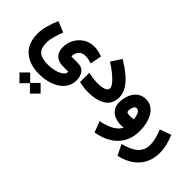

<svg xmlns="http://www.w3.org/2000/svg" viewBox="-99 -1110 2152 2152"><g transform="rotate(45 976.5 -34.0)"><path d="M183.6 385.3 268.6 300.8 351.6 383.3 434.1 300.8 519 385.7 434.1 470.7 351.6 387.7 268.6 470.7ZM214.4 -277.3Q193.4 -225.6 177 -167.5Q160.6 -109.4 160.6 -64.5Q160.6 22.9 203.4 60.8Q246.1 98.6 348.6 99.1Q403.8 99.1 452.9 85.7Q502 72.3 533.2 50.3Q564.5 28.3 564.5 2Q564.5 -4.9 562.3 -6.3Q560.1 -7.8 545.9 -7.8H475.6Q406.2 -7.8 366.2 -47.6Q326.2 -87.4 326.2 -157.7Q326.2 -223.6 356.7 -282Q387.2 -340.3 443.4 -377Q499.5 -413.6 577.1 -413.6Q604 -413.6 639.4 -406Q674.8 -398.4 703.1 -386.7L676.8 -250.5Q655.8 -257.3 631.8 -263.2Q607.9 -269 577.1 -269Q534.2 -269 510.3 -250.2Q486.3 -231.4 476.8 -206.5Q467.3 -181.6 467.3 -164.1Q467.3 -156.2 469.7 -154.3Q472.2 -152.3 480.5 -152.3H568.4Q637.7 -152.3 668.7 -109.4Q699.7 -66.4 699.7 -5.9Q699.7 54.2 672.4 100.6Q645 147 596.7 178.7Q548.3 210.4 485.4 227.1Q422.4 243.7 351.1 243.7Q197.3 243.7 107.9 164.3Q18.6 85 18.6 -67.9Q18.6 -129.4 38.1 -197.3Q57.6 -265.1 85 -330.1Z M739.7 -166Q770 -159.7 809.6 -153.3Q849.1 -147 876 -147Q937.5 -147 970.5 -155.5Q1003.4 -164.1 1015.9 -178Q1028.3 -191.9 1028.3 -207Q1028.3 -230.5 1001.5 -264.4Q974.6 -298.3 926.5 -338.4Q878.4 -378.4 814.5 -418.5L894.5 -539.1Q976.6 -490.2 1039.3 -437.7Q1102.1 -385.3 1137.5 -328.4Q1172.9 -271.5 1172.9 -208.5Q1172.9 -103 1095.2 -52Q1017.6 -1 882.3 -1Q842.8 -1 807.6 -6.1Q772.5 -11.2 739.7 -18.1Z M1447.3 -2.9Q1426.8 0 1410.2 0Q1318.8 0 1264.4 -43.5Q1210 -86.9 1210 -173.8Q1210 -213.4 1221.2 -254.2Q1232.4 -294.9 1255.6 -329.6Q1278.8 -364.3 1314.9 -385.3Q1351.1 -406.2 1400.4 -406.2Q1453.6 -406.2 1491.9 -379.9Q1530.3 -353.5 1554.7 -310.1Q1579.1 -266.6 1590.8 -214.4Q1602.5 -162.1 1602.5 -110.4Q1602.5 45.4 1512.7 140.6Q1422.9 235.8 1254.9 266.6L1204.1 135.7Q1295.9 118.7 1358.4 84.5Q1420.9 50.3 1447.3 -2.9ZM1460.9 -148.9Q1453.6 -216.8 1435.5 -239Q1417.5 -261.2 1396.5 -261.2Q1380.4 -261.2 1369.9 -247.6Q1359.4 -233.9 1354.2 -214.4Q1349.1 -194.8 1349.1 -176.3Q1349.1 -159.7 1358.4 -152.1Q1367.7 -144.5 1412.6 -144.5Q1437 -144.5 1460.9 -148.9Z M1881.3 -323.2Q1905.3 -268.6 1919.9 -207Q1934.6 -145.5 1934.6 -84.5Q1934.6 0 1900.4 71.3Q1866.2 142.6 1796.9 193.8Q1727.5 245.1 1621.1 269L1559.1 143.1Q1677.7 114.3 1736.3 61Q1794.9 7.8 1794.9 -76.7Q1794.9 -121.6 1781 -175.3Q1767.1 -229 1747.1 -275.4Z"/></g></svg>

Font: Vazir Black FD-WOL
Style: Black-FD-WOL
Weight: 900
Designer: Saber Rastikerdar
Foundry: Saber Rastikerdar
Version: Version 30.0.0